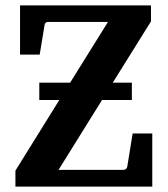

<svg xmlns="http://www.w3.org/2000/svg" viewBox="-20 -691 621 711"><path d="M357.9 -320.8 196.8 -62H436Q448.2 -62 451.2 -73.2L471.2 -196.8H543.9V0H37.1V-59.1L199.7 -320.8H125.5V-384.8H239.7L379.9 -609.9H159.2Q146.5 -609.9 145 -598.1L127 -488.8H54.2V-670.9H539.1V-611.8L397.5 -384.8H468.3V-320.8Z"/></svg>

Font: Charis SIL
Style: Bold
Weight: 700
Foundry: SIL International
Version: Version 4.112